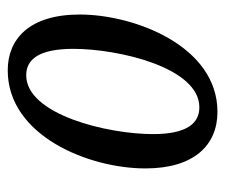

<svg xmlns="http://www.w3.org/2000/svg" viewBox="-64 -522 596 509"><g transform="rotate(-90 234.5 -268.0)"><path d="M192 10C367 10 450 -211 450 -355C450 -490 384 -546 302 -546C129 -546 42 -332 42 -181C42 -53 103 10 192 10ZM204 -38C161 -38 133 -72 133 -161C133 -282 185 -497 289 -497C332 -497 359 -462 359 -372C359 -253 310 -38 204 -38Z"/></g></svg>

Font: Noto Serif ExtraCondensed
Style: Italic
Weight: 400
Width: 2
Italic angle: -12°
Designer: Monotype Design Team
Foundry: Monotype Imaging Inc.
Version: Version 2.014